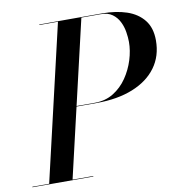

<svg xmlns="http://www.w3.org/2000/svg" viewBox="-123 -828 860 905"><g transform="rotate(-10 307.0 -375.0)"><path d="M187.5 -338.5 188 -341H319Q369 -341 407.8 -365Q446.5 -389 472.8 -427.5Q499 -466 512.8 -510.2Q526.5 -554.5 526.5 -595.5Q526.5 -617.5 522.2 -643.8Q518 -670 506.2 -693.5Q494.5 -717 473.5 -732.2Q452.5 -747.5 419 -747.5H325.5L152 -2.5H251V0H-40.5V-2.5H40L213.5 -747.5H124.5V-750H426Q491.5 -750 542.8 -732.8Q594 -715.5 623.5 -678.2Q653 -641 653 -581Q653 -506 613.2 -451.8Q573.5 -397.5 500 -368Q426.5 -338.5 326 -338.5Z"/></g></svg>

Font: Bodoni Moda 72pt Medium
Style: Italic
Weight: 500
Italic angle: -13°
Designer: Owen Earl
Foundry: indestructible type
Version: Version 2.004